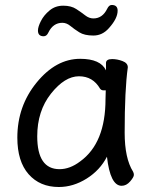

<svg xmlns="http://www.w3.org/2000/svg" viewBox="-20 -729 615 773"><path d="M219.7 -47.9Q261.7 -47.9 302.7 -79.1Q404.8 -152.8 404.8 -330.1L405.8 -365.2H397Q387.7 -365.2 382.8 -372.1Q354 -421.9 297.9 -421.9Q240.7 -421.9 185.3 -352.1Q129.9 -282.2 129.9 -180.2Q129.9 -47.9 219.7 -47.9ZM216.8 23.9Q140.6 23.9 95.2 -27.6Q49.8 -79.1 49.8 -174.8Q49.8 -301.8 127.7 -397Q205.6 -492.2 302.7 -492.2Q384.8 -492.2 406.7 -445.8V-475.1Q406.7 -491.2 431.6 -491.2Q451.7 -491.2 473.1 -483.2Q494.6 -475.1 494.6 -458Q481.9 -368.2 481.9 -194.8Q481.9 -91.8 515.6 -38.1Q519 -32.2 519 -24.9Q519 -16.1 503.9 1.5Q488.8 19 469.7 19Q423.8 19 410.6 -98.1Q382.8 -43.9 328.9 -10Q274.9 23.9 216.8 23.9ZM155.8 -583Q132.8 -583 132.8 -606Q132.8 -621.1 144.8 -644.5Q156.7 -668 179.7 -687Q202.6 -706.1 234.6 -706.1Q266.6 -706.1 287.1 -692.6Q307.6 -679.2 323.2 -667Q338.9 -654.8 356 -654.8Q392.6 -654.8 411.6 -693.8Q418.9 -709 429.7 -709Q453.6 -709 453.6 -686Q453.6 -654.8 418.9 -616.2Q392.6 -585.9 356 -585.9Q319.8 -585.9 299.3 -598.9Q278.8 -611.8 263.4 -624.5Q248 -637.2 231 -637.2Q193.8 -637.2 174.8 -598.1Q168 -583 155.8 -583Z"/></svg>

Font: LXGW WenKai GB Screen
Style: Regular
Weight: 400
Designer: LXGW / Fontworks Inc.
Foundry: LXGW / Fontworks Inc.
Version: Version 1.321;February 19, 2024;FontCreator 14.0.0.2901 64-b